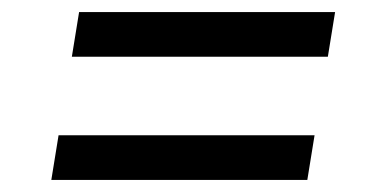

<svg xmlns="http://www.w3.org/2000/svg" viewBox="-20 -499 640 318"><path d="M99 -405 111 -479H535L523 -405ZM65 -201 77 -275H501L489 -201Z"/></svg>

Font: Iosevka Extended Oblique
Style: Regular
Weight: 400
Width: 7
Italic angle: -9°
Monospace: yes
Designer: Belleve Invis
Foundry: Belleve Invis
Version: Version 32.0.1; ttfautohint (v1.8.4)